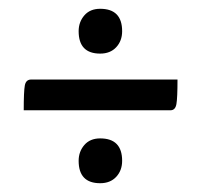

<svg xmlns="http://www.w3.org/2000/svg" viewBox="-20 -498 458 437"><path d="M208 -478Q258 -478 258 -427Q258 -405 244.5 -390.5Q231 -376 208 -376Q159 -376 159 -427Q159 -448 172 -463Q185 -478 208 -478ZM51 -317H384Q384 -275 381.5 -261Q379 -247 368 -247H34Q34 -290 36.5 -303.5Q39 -317 51 -317ZM208 -183Q258 -183 258 -132Q258 -110 244.5 -95.5Q231 -81 208 -81Q159 -81 159 -132Q159 -153 172 -168Q185 -183 208 -183Z"/></svg>

Font: Yanone Kaffeesatz
Style: Regular
Weight: 400
Designer: Yanone (Cyrillic: Daniel Pouzeot & Huerta Tipografica)
Foundry: Yanone
Version: Version 1.100;PS 001.100;hotconv 1.0.70;makeotf.lib2.5.58329